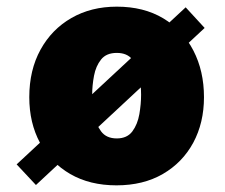

<svg xmlns="http://www.w3.org/2000/svg" viewBox="-20 -547 675 577"><path d="M88 9 30 -53 538 -525 595 -463ZM330 10Q250 10 191.2 -24Q132.5 -58 100.2 -117.8Q68 -177.5 68 -255Q68 -336.5 101.8 -397.8Q135.5 -459 194.8 -493Q254 -527 331 -527Q412 -527 470.8 -491.8Q529.5 -456.5 561.2 -395Q593 -333.5 593 -255Q593 -178 560.8 -118.2Q528.5 -58.5 469.5 -24.2Q410.5 10 330 10ZM331 -131Q362 -131 377.8 -152.2Q393.5 -173.5 398.8 -204Q404 -234.5 404 -262Q404 -290 398.8 -319.2Q393.5 -348.5 377.8 -368.2Q362 -388 331 -388Q299.5 -388 283.8 -368.2Q268 -348.5 262.5 -319.2Q257 -290 257 -262Q257 -234.5 262.5 -204Q268 -173.5 283.8 -152.2Q299.5 -131 331 -131Z"/></svg>

Font: Public Sans Thin Black
Style: Regular
Weight: 900
Version: Version 2.001